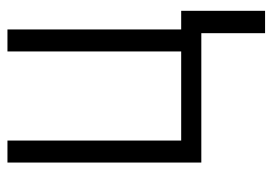

<svg xmlns="http://www.w3.org/2000/svg" viewBox="-128 -432 731 515"><g transform="rotate(-90 237.5 -174.5)"><path d="M406 171V0H59V-520H118V-54H357V-520H416V-54H466V171Z"/></g></svg>

Font: Iosevka QP Light
Style: Regular
Weight: 300
Designer: Belleve Invis
Foundry: Belleve Invis
Version: Version 20.0.0; ttfautohint (v1.8.4)